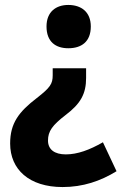

<svg xmlns="http://www.w3.org/2000/svg" viewBox="-20 -573 491 776"><path d="M347 -466C347 -525 308 -553 256 -553C206 -553 168 -525 168 -466C168 -404 205 -378 256 -378C309 -378 347 -404 347 -466ZM328 -258V-297H193V-269C193 -234 183 -219 129 -177C56 -121 21 -75 21 7C21 112 98 183 233 183C315 183 386 159 451 119L396 2C342 33 293 51 246 51C200 51 174 31 174 -5C174 -43 192 -67 245 -108C306 -154 328 -194 328 -258Z"/></svg>

Font: Noto Sans Gujarati UI SemiCondensed ExtraBold
Style: Regular
Weight: 800
Width: 4
Designer: Jelle Bosma - Monotype Design Team, Universal Thirst
Foundry: Monotype Imaging Inc.
Version: Version 2.106